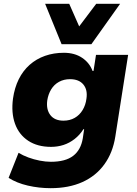

<svg xmlns="http://www.w3.org/2000/svg" viewBox="-20 -793 717 1004"><path d="M245 191Q184 191 125.5 177.5Q67 164 25 137L77 6Q100 20 128.5 30.5Q157 41 188 47Q219 53 246 53Q322 53 362.5 22Q403 -9 413 -70L420 -118L416 -117Q397 -87 370 -66Q343 -45 312 -35Q281 -25 247 -25Q176 -25 127.5 -57Q79 -89 58.5 -146Q38 -203 48 -278Q56 -334 78 -378.5Q100 -423 135 -454Q170 -485 215.5 -501Q261 -517 314 -517Q370 -517 409 -491Q448 -465 464 -422H469L482 -506H650L583 -79Q570 5 526 66Q482 127 411 159Q340 191 245 191ZM312 -162Q345 -162 370.5 -176.5Q396 -191 412 -217.5Q428 -244 432 -277Q439 -323 416 -351Q393 -379 346 -379Q314 -379 288.5 -365Q263 -351 247.5 -325.5Q232 -300 227 -267Q221 -220 243.5 -191Q266 -162 312 -162ZM302 -562 216 -773H342L394 -655L483 -773H608L458 -562Z"/></svg>

Font: Nunito Sans 7pt Black
Style: Italic
Weight: 900
Italic angle: -9°
Version: Version 3.101;gftools[0.9.27]